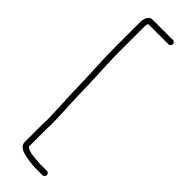

<svg xmlns="http://www.w3.org/2000/svg" viewBox="-276 -728 835 835"><g transform="rotate(45 142.0 -310.5)"><path d="M206 -719H79C61 -719 50 -695 50 -675V-517C50 -450 55 -384 57 -316L59 -241C60 -216 61 -195 62 -177L64 -123C65 -105 65 -91 65 -80C64 -69 64 -59 64 -48V52C64 72 86 84 104 88C128 94 154 98 183 98H221C228 98 234 91 234 84C234 77 228 71 221 71H182C176 71 170 71 165 70C139 68 106 67 91 52V-48C91 -59 91 -69 92 -80C92 -136 88 -185 86 -242L84 -317C82 -385 77 -449 77 -517V-675C77 -679 78 -684 80 -690C81 -691 81 -691 81 -692H206C213 -692 219 -699 219 -706C219 -713 213 -719 206 -719Z"/></g></svg>

Font: Electronic
Style: Lt
Weight: 300
Version: Version 1.011